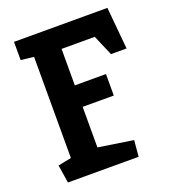

<svg xmlns="http://www.w3.org/2000/svg" viewBox="-128 -786 784 881"><g transform="rotate(-20 264.0 -345.5)"><path d="M53 0 39 -88 104 -101V-595L41 -602V-691H497L516 -486H440L397 -586H235V-408H387V-303H235V-105L405 -79L398 0Z"/></g></svg>

Font: Kreon Light
Style: Bold
Weight: 700
Version: Version 2.002